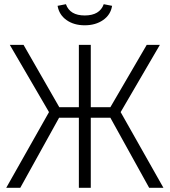

<svg xmlns="http://www.w3.org/2000/svg" viewBox="-20 -900 813 920"><path d="M415 -335.9V0H357.9V-335.9H263.2L77.1 0H9.8L214.8 -362.8L26.9 -685.1H92.8L264.2 -386.2H357.9V-685.1H415V-386.2H508.8L683.1 -685.1H746.1L558.1 -362.8L763.2 0H694.8L508.8 -335.9ZM255.9 -872.1 295.9 -879.9Q314.9 -825.7 386.5 -825.9Q458 -826.2 477.1 -879.9L517.1 -872.1Q510.3 -829.1 474.1 -804Q438 -778.8 386 -778.8Q334 -778.8 298.6 -804Q263.2 -829.1 255.9 -872.1Z"/></svg>

Font: FiraSans-Light
Style: Regular
Weight: 300
Designer: Carrois Corporate & Edenspiekermann AG
Foundry: Carrois Corporate GbR & Edenspiekermann AG
Version: Version 3.106;PS 003.106;hotconv 1.0.70;makeotf.lib2.5.58329